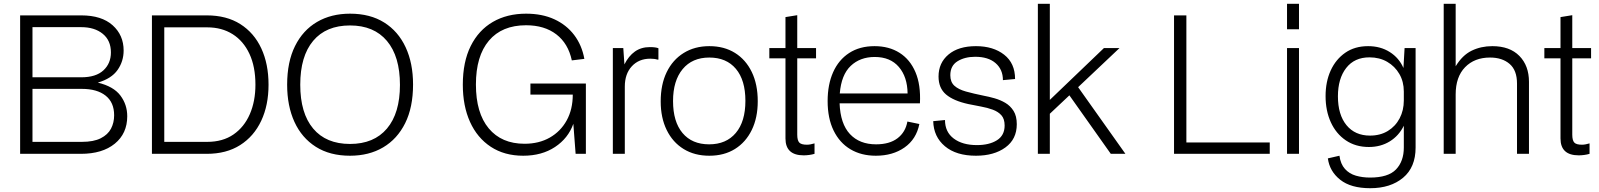

<svg xmlns="http://www.w3.org/2000/svg" viewBox="-20 -810 8421 1011"><path d="M86 0V-729H408Q515 -729 573 -677Q631 -625 631 -544Q631 -487 599 -441.5Q567 -396 495 -375Q578 -355 614 -307Q650 -259 650 -198Q650 -107 584.5 -53.5Q519 0 406 0ZM408 -667H151V-403H408Q485 -403 524.5 -439.5Q564 -476 564 -534Q564 -597 521 -632Q478 -667 408 -667ZM411 -342H151V-63H411Q473 -63 510.5 -82Q548 -101 564.5 -132.5Q581 -164 581 -203Q581 -271 536 -306.5Q491 -342 411 -342Z M780 0V-729H1069Q1173 -729 1245.5 -683Q1318 -637 1356 -555Q1394 -473 1394 -364Q1394 -256 1355.5 -174Q1317 -92 1244.5 -46Q1172 0 1069 0ZM1071 -666H845V-63H1071Q1153 -63 1209.5 -102Q1266 -141 1295.5 -209Q1325 -277 1325 -364Q1325 -459 1293.5 -526.5Q1262 -594 1205 -630Q1148 -666 1071 -666Z M1823 10Q1717 10 1643 -37Q1569 -84 1530.5 -168Q1492 -252 1492 -364Q1492 -484 1533.5 -567.5Q1575 -651 1649.5 -694.5Q1724 -738 1823 -738Q1929 -738 2003 -691.5Q2077 -645 2116 -561Q2155 -477 2155 -365Q2155 -245 2113.5 -161.5Q2072 -78 1997.5 -34Q1923 10 1823 10ZM1823 -52Q1949 -52 2017.5 -133Q2086 -214 2086 -363Q2086 -513 2017.5 -594.5Q1949 -676 1823 -676Q1697 -676 1629 -595Q1561 -514 1561 -364Q1561 -214 1629 -133Q1697 -52 1823 -52Z M2735 10Q2636 10 2564.5 -37Q2493 -84 2455 -168Q2417 -252 2417 -364Q2417 -484 2458.5 -567.5Q2500 -651 2575 -694.5Q2650 -738 2750 -738Q2835 -738 2899 -708.5Q2963 -679 3003.5 -625.5Q3044 -572 3057 -500L2991 -492Q2972 -581 2909.5 -629Q2847 -677 2750 -677Q2623 -677 2554.5 -596Q2486 -515 2486 -365Q2486 -215 2553.5 -134Q2621 -53 2742 -53Q2818 -53 2875 -85.5Q2932 -118 2964 -176Q2996 -234 2996 -312H2773V-370H3065V0H3011L2999 -158Q2972 -82 2902.5 -36Q2833 10 2735 10Z M3207 0V-557H3262L3268 -471Q3290 -515 3323 -538.5Q3356 -562 3402 -562Q3432 -562 3447 -556V-496H3442Q3427 -501 3404 -501Q3344 -501 3307 -461Q3270 -421 3270 -354V0Z M3715 10Q3637 10 3579.5 -25.5Q3522 -61 3490.5 -125.5Q3459 -190 3459 -276Q3459 -365 3490.5 -430Q3522 -495 3580 -531Q3638 -567 3715 -567Q3793 -567 3850 -531.5Q3907 -496 3938.5 -431Q3970 -366 3970 -277Q3970 -190 3938.5 -125.5Q3907 -61 3850 -25.5Q3793 10 3715 10ZM3714 -50Q3804 -50 3854.5 -110Q3905 -170 3905 -279Q3905 -388 3855 -447.5Q3805 -507 3715 -507Q3625 -507 3574.5 -446Q3524 -385 3524 -278Q3524 -169 3574 -109.5Q3624 -50 3714 -50Z M4212 8Q4116 8 4116 -81V-503H4031V-557H4116V-720L4178 -730V-557H4277V-503H4178V-101Q4178 -71 4188.5 -59.5Q4199 -48 4229 -48Q4246 -48 4269 -55V0Q4256 4 4240.5 6Q4225 8 4212 8Z M4592 10Q4515 10 4458 -24Q4401 -58 4369.5 -122.5Q4338 -187 4338 -278Q4338 -365 4367 -430Q4396 -495 4451.5 -531Q4507 -567 4585 -567Q4661 -567 4716.5 -532Q4772 -497 4800.5 -430Q4829 -363 4824 -266H4401Q4405 -158 4455.5 -104Q4506 -50 4593 -50Q4664 -50 4706 -82Q4748 -114 4758 -170L4821 -157Q4805 -77 4743 -33.5Q4681 10 4592 10ZM4586 -510Q4509 -510 4459.5 -463Q4410 -416 4402 -318H4759Q4758 -405 4713 -457.5Q4668 -510 4586 -510Z M5119 10Q5015 10 4955.5 -40Q4896 -90 4894 -172L4956 -178Q4956 -115 5002 -80.5Q5048 -46 5124 -46Q5189 -46 5229.5 -71.5Q5270 -97 5270 -149Q5270 -184 5253 -203Q5236 -222 5207.5 -232.5Q5179 -243 5145.5 -249Q5112 -255 5079 -262Q5001 -279 4961.5 -312.5Q4922 -346 4922 -407Q4922 -479 4974.5 -523Q5027 -567 5119 -567Q5210 -567 5267.5 -522Q5325 -477 5325 -394L5261 -388Q5261 -444 5222.5 -477.5Q5184 -511 5115 -511Q5060 -511 5022 -487.5Q4984 -464 4984 -414Q4984 -378 5005.5 -358.5Q5027 -339 5066.5 -328Q5106 -317 5160 -306Q5187 -301 5217 -292.5Q5247 -284 5273.5 -268.5Q5300 -253 5317 -226Q5334 -199 5334 -156Q5334 -77 5274 -33.5Q5214 10 5119 10Z M5445 0V-790H5508V-284L5793 -557H5875L5657 -351L5906 0H5829L5611 -308L5508 -211V0Z M6162 0V-729H6227V-60H6666V0Z M6757 0V-557H6820V0ZM6757 -656V-790H6820V-656Z M7195 181Q7093 181 7037 136.5Q6981 92 6972 24L7033 10Q7039 54 7062 79.5Q7085 105 7119.5 115Q7154 125 7194 125Q7290 125 7331 82Q7372 39 7372 -33V-148Q7346 -95 7298 -65.5Q7250 -36 7188 -36Q7118 -36 7066.5 -71Q7015 -106 6987.5 -166.5Q6960 -227 6960 -304Q6960 -380 6987 -439Q7014 -498 7064 -532.5Q7114 -567 7184 -567Q7249 -567 7298 -536Q7347 -505 7370 -452L7376 -557H7434V-33Q7434 71 7368 126Q7302 181 7195 181ZM7194 -96Q7248 -96 7288 -120.5Q7328 -145 7350 -187Q7372 -229 7372 -281V-328Q7372 -380 7348.5 -420.5Q7325 -461 7284.5 -484.5Q7244 -508 7191 -508Q7112 -508 7068.5 -452Q7025 -396 7025 -303Q7025 -206 7070 -151Q7115 -96 7194 -96Z M7582 0V-790H7645V-461Q7680 -519 7729 -543Q7778 -567 7838 -567Q7930 -567 7980.5 -515.5Q8031 -464 8031 -379V0H7968V-370Q7968 -440 7929 -473.5Q7890 -507 7826 -507Q7744 -507 7694.5 -456Q7645 -405 7645 -313V0Z M8293 8Q8197 8 8197 -81V-503H8112V-557H8197V-720L8259 -730V-557H8358V-503H8259V-101Q8259 -71 8269.5 -59.5Q8280 -48 8310 -48Q8327 -48 8350 -55V0Q8337 4 8321.5 6Q8306 8 8293 8Z"/></svg>

Font: BDO Grotesk Light
Style: Regular
Weight: 300
Designer: Deni Anggara
Foundry: Lokal Container
Version: Version 2.000